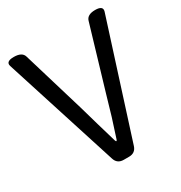

<svg xmlns="http://www.w3.org/2000/svg" viewBox="-172 -856 920 978"><g transform="rotate(-30 287.5 -367.0)"><path d="M273 0Q235 0 224 -36L11 -703Q1 -734 49.5 -734Q98 -734 107 -703L217 -336Q226 -305 249 -224Q272 -143 283 -108Q288 -94 293 -108L329 -220Q352 -300 363 -336L472 -703Q481 -734 528 -734Q575 -734 566 -703L353 -36Q342 0 304 0Z"/></g></svg>

Font: Raw Maruko Gothic CJK TC
Style: Regular
Weight: 400
Version: Version 1.001